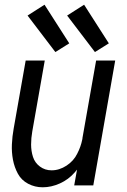

<svg xmlns="http://www.w3.org/2000/svg" viewBox="-20 -787 540 815"><path d="M215 -566 97 -721 169 -767 274 -603ZM383 -566 265 -721 337 -767 442 -603ZM161 8Q128 8 99.5 -7Q71 -22 56 -49.5Q41 -77 35 -109Q29 -141 30.5 -174.5Q32 -208 38 -241L89 -530H170L117 -229Q112 -201 112 -173.5Q112 -146 120 -121Q128 -96 149.5 -80Q171 -64 199 -64Q232 -64 262.5 -84Q293 -104 308 -135Q323 -164 329 -194L330 -199V-201L388 -530H469L376 0H295L307 -67Q302 -61 297 -55Q271 -25 234.5 -8.5Q198 8 161 8Z"/></svg>

Font: Iosevka SS08
Style: Italic
Weight: 400
Italic angle: -10°
Monospace: yes
Designer: Belleve Invis
Foundry: Belleve Invis
Version: 2.1.0; ttfautohint (v1.8.2)